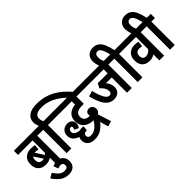

<svg xmlns="http://www.w3.org/2000/svg" viewBox="13 -1846 3065 3065"><g transform="rotate(-45 1545.0 -314.0)"><path d="M514 -528H434V0H327V-136Q303 -120 273.5 -111Q244 -102 205 -102Q127 -102 80 -148.5Q33 -195 33 -278Q33 -361 81 -408.5Q129 -456 213 -456Q238 -456 262 -453.5Q286 -451 301 -448L293 -360Q264 -367 228 -367Q220 -367 212 -366L303 -224Q316 -234 327 -249V-528H0V-622H514ZM134 -277Q134 -229 156 -209.5Q178 -190 214 -190Q231 -190 248 -194L153 -340Q134 -317 134 -277Z M271 0Q319 -22 369 -22Q438 -22 476 19Q514 60 514 125Q514 188 473 228Q432 268 356 268Q268 268 208 221.5Q148 175 98 101L178 54Q224 123 262.5 151Q301 179 350 179Q419 179 419 122Q419 91 402.5 78.5Q386 66 363 66Q347 66 332 69.5Q317 73 303 80Z M568 -528H501V-622H563Q553 -644 546 -669Q539 -694 539 -723Q539 -803 602 -849.5Q665 -896 782 -896Q911 -896 1013.5 -857Q1116 -818 1195.5 -753.5Q1275 -689 1335 -615H1204Q1120 -700 1017 -750.5Q914 -801 802 -801Q722 -801 684.5 -775.5Q647 -750 647 -701Q647 -678 653 -658Q659 -638 668 -622H755V-528H675V0H568Z M1431 141 1339 168 1299 25Q1254 86 1192.5 125.5Q1131 165 1046 165Q963 165 921 125.5Q879 86 879 23Q879 -11 894 -39Q841 -57 805 -93Q769 -129 769 -191Q769 -251 808 -289Q847 -327 905 -327Q955 -327 986 -301Q1017 -275 1017 -230Q1017 -205 1010 -185Q1003 -165 989 -144L918 -179Q924 -188 928 -197.5Q932 -207 932 -219Q932 -230 926 -238Q920 -246 904 -246Q886 -246 872 -230.5Q858 -215 858 -190Q858 -161 875 -144Q892 -127 918 -118.5Q944 -110 969 -107Q994 -115 1025 -115Q1034 -115 1045 -114Q1056 -113 1063 -112L1054 -27Q1049 -28 1044 -28Q1039 -28 1034 -28Q1010 -28 995.5 -15Q981 -2 981 23Q981 47 997.5 61.5Q1014 76 1048 76Q1100 76 1148 42.5Q1196 9 1244 -66Q1187 -66 1136 -86.5Q1085 -107 1053.5 -151Q1022 -195 1022 -265Q1022 -312 1036.5 -344.5Q1051 -377 1076 -400Q1102 -423 1136.5 -436Q1171 -449 1212 -453V-528H742V-622H1455V-528H1319V-362H1283Q1236 -362 1208.5 -355.5Q1181 -349 1162 -334Q1146 -322 1137.5 -304Q1129 -286 1129 -261Q1129 -212 1157.5 -185.5Q1186 -159 1244 -159Q1248 -159 1252 -159Q1250 -173 1250 -185Q1250 -220 1271 -237Q1292 -254 1320 -254Q1361 -254 1383.5 -227.5Q1406 -201 1406 -166Q1406 -133 1392.5 -114.5Q1379 -96 1359 -86Z M2039 -528V0H1932V-345H1849Q1835 -345 1822 -345.5Q1809 -346 1798 -347Q1826 -318 1841.5 -282.5Q1857 -247 1857 -206Q1857 -142 1818.5 -106Q1780 -70 1714 -70Q1658 -70 1612.5 -98.5Q1567 -127 1530 -196.5Q1493 -266 1461 -387L1556 -415Q1590 -287 1624.5 -226Q1659 -165 1704 -165Q1751 -165 1751 -219Q1751 -258 1728.5 -295Q1706 -332 1671 -362L1709 -438H1932V-528H1442V-622H2119V-528Z M1926 -615Q1913 -646 1905.5 -678Q1898 -710 1898 -742Q1898 -810 1940 -853Q1982 -896 2055 -896Q2118 -896 2159.5 -863.5Q2201 -831 2227 -770Q2253 -709 2271 -622H2360V-528H2280V0H2173V-528H2106V-622H2175Q2154 -710 2129 -756Q2104 -802 2065 -802Q2035 -802 2019.5 -781.5Q2004 -761 2004 -724Q2004 -691 2011.5 -665Q2019 -639 2029 -615Z M2849 -528H2769V0H2662V-135Q2639 -120 2611.5 -111Q2584 -102 2548 -102Q2472 -102 2426 -147.5Q2380 -193 2380 -277Q2380 -361 2427 -408.5Q2474 -456 2555 -456Q2577 -456 2599 -453.5Q2621 -451 2636 -448L2628 -354Q2615 -357 2600.5 -359Q2586 -361 2569 -361Q2486 -361 2486 -276Q2486 -231 2506.5 -213.5Q2527 -196 2555 -196Q2590 -196 2616 -211.5Q2642 -227 2662 -252V-528H2347V-622H2849Z M2656 -615Q2643 -646 2635.5 -678Q2628 -710 2628 -742Q2628 -810 2670 -853Q2712 -896 2785 -896Q2848 -896 2889.5 -863.5Q2931 -831 2957 -770Q2983 -709 3001 -622H3090V-528H3010V0H2903V-528H2836V-622H2905Q2884 -710 2859 -756Q2834 -802 2795 -802Q2765 -802 2749.5 -781.5Q2734 -761 2734 -724Q2734 -691 2741.5 -665Q2749 -639 2759 -615Z"/></g></svg>

Font: Noto Sans Condensed SemiBold
Style: Regular
Weight: 600
Width: 3
Designer: Monotype Design Team
Foundry: Monotype Imaging Inc.
Version: Version 2.013; ttfautohint (v1.8.4.7-5d5b)